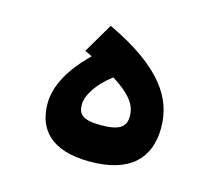

<svg xmlns="http://www.w3.org/2000/svg" viewBox="-74 -547 734 643"><g transform="rotate(15 293.0 -225.0)"><path d="M285.6 3.9C424.8 3.9 487.3 -61 487.3 -167.5C487.3 -267.6 430.7 -361.3 235.8 -453.6L175.3 -350.6C184.1 -346.2 192.4 -342.3 200.7 -338.4C125.5 -265.6 98.6 -200.2 98.6 -148.4C98.6 -60.5 148.4 3.9 285.6 3.9ZM289.1 -289.1C359.4 -244.1 376 -211.9 376 -177.2C376 -140.1 354 -123.5 289.6 -123.5C228 -123.5 210.4 -139.6 210.4 -173.3C210.4 -205.6 237.3 -250 289.1 -289.1Z"/></g></svg>

Font: Cascadia Code PL SemiBold
Style: Regular
Weight: 600
Monospace: yes
Designer: Aaron Bell
Foundry: Saja Typeworks
Version: Version 2404.023